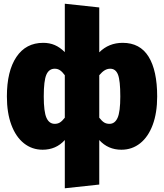

<svg xmlns="http://www.w3.org/2000/svg" viewBox="-20 -784 881 1031"><path d="M824 -266Q824 -178 800 -113.5Q776 -49 732.5 -14.5Q689 20 632 20Q560 20 513 -32V207L328 227V-32Q281 20 209 20Q152 20 108.5 -14.5Q65 -49 41 -113.5Q17 -178 17 -266Q17 -402 68 -478Q119 -554 212 -554Q246 -554 274 -542Q302 -530 328 -504V-764L513 -744V-503Q564 -554 639 -554Q732 -554 778 -479.5Q824 -405 824 -266ZM328 -152V-380Q315 -398 302.5 -406.5Q290 -415 274 -415Q243 -415 229 -383Q215 -351 215 -266Q215 -184 229.5 -151.5Q244 -119 274 -119Q290 -119 302 -126.5Q314 -134 328 -152ZM626 -266Q626 -352 613.5 -383.5Q601 -415 572 -415Q556 -415 542 -406.5Q528 -398 513 -380V-152Q527 -134 539 -126.5Q551 -119 568 -119Q597 -119 611.5 -151.5Q626 -184 626 -266Z"/></svg>

Font: FiraGO Heavy
Style: Regular
Weight: 900
Designer: bBox Type
Foundry: bBox Type GmbH
Version: Version 1.001